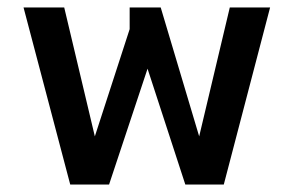

<svg xmlns="http://www.w3.org/2000/svg" viewBox="-20 -494 786 514"><path d="M168 0 43 -474.1H151.9L233.9 -128.9L327.1 -416V-474.1H410.2L513.2 -128.9L595.2 -474.1H703.1L579.1 0H476.1L375 -310.1L272 0Z"/></svg>

Font: Kanit
Style: Regular
Weight: 400
Designer: Katatrad Team
Foundry: CadsonDemak
Version: Version 1.000;PS 001.000;hotconv 1.0.88;makeotf.lib2.5.64775